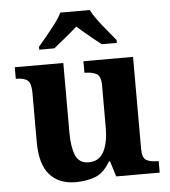

<svg xmlns="http://www.w3.org/2000/svg" viewBox="-54 -815 775 875"><g transform="rotate(-5 333.5 -378.0)"><path d="M258 10Q180 10 138 -38.5Q96 -87 96 -188V-412Q96 -456 80 -469.5Q64 -483 28 -483H26V-536H248V-216Q248 -152 264 -113.5Q280 -75 324 -75Q372 -75 393.5 -116Q415 -157 415 -227V-419Q415 -463 393.5 -473Q372 -483 343 -483H340V-536H567V-116Q567 -73 586 -63Q605 -53 634 -53H642V0H443L421 -71H416Q386 -19 345.5 -4.5Q305 10 258 10ZM144 -619Q160 -638 181.5 -664Q203 -690 223.5 -717Q244 -744 254 -766H389Q400 -744 420 -717Q440 -690 462 -664Q484 -638 499 -619V-606H430Q416 -617 396 -633Q376 -649 356 -666Q336 -683 321 -696Q299 -676 266.5 -649.5Q234 -623 213 -606H144Z"/></g></svg>

Font: Noto Serif Test
Style: Regular
Weight: 400
Version: Version 1.000